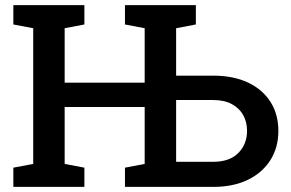

<svg xmlns="http://www.w3.org/2000/svg" viewBox="-20 -731 1139 751"><path d="M32.2 0V-75.2L109.9 -89.8V-620.6L32.2 -635.3V-710.9H310.1V-635.3L232.9 -620.6V-407.7H545.9V-620.6L468.8 -635.3V-710.9H545.9H668.9H746.1V-635.3L668.9 -620.6V-435.1H813.5Q893.1 -435.1 950.2 -408Q1007.3 -380.9 1038.1 -332.3Q1068.8 -283.7 1068.8 -218.8Q1068.8 -154.3 1037.8 -105Q1006.8 -55.7 949.7 -27.8Q892.6 0 813.5 0H468.8V-75.2L545.9 -89.8V-312.5H232.9V-89.8L310.1 -75.2V0ZM668.9 -98.1H813.5Q878.4 -98.1 912.4 -132.8Q946.3 -167.5 946.3 -219.2Q946.3 -253.9 931.2 -281Q916 -308.1 886.5 -324Q856.9 -339.8 813.5 -339.8H668.9Z"/></svg>

Font: Roboto Slab LO Medium
Style: Regular
Weight: 500
Designer: Google
Version: Version 2.000